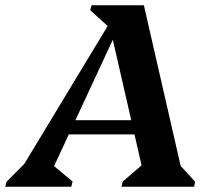

<svg xmlns="http://www.w3.org/2000/svg" viewBox="-75 -710 817 730"><path d="M-55 0 -50 -19 55 -125 -20 -25 382 -690H472L622 -35L578 -116L667 -19L663 0H387L392 -20L500 -113L475 -30L348 -585H366L109 -32L101 -103L201 -20L196 0ZM140 -199 151 -253H488L477 -199ZM351 -596 268 -671 273 -690H418V-596Z"/></svg>

Font: Platypi Light SemiBold
Style: Italic
Weight: 600
Italic angle: -13°
Version: Version 1.200